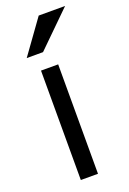

<svg xmlns="http://www.w3.org/2000/svg" viewBox="-144 -791 564 841"><g transform="rotate(-20 138.0 -370.0)"><path d="M80 0V-510H160V0ZM116 -583H40L153 -740H276Z"/></g></svg>

Font: Instrument Sans
Style: Regular
Weight: 400
Designer: Rodrigo Fuenzalida
Foundry: fragTYPE
Version: Version 1.000;gftools[0.9.28]